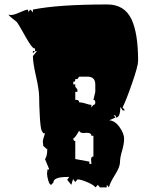

<svg xmlns="http://www.w3.org/2000/svg" viewBox="-20 -752 650 843"><path d="M124.5 -710Q235.8 -732.4 451.7 -732.4Q526.4 -732.4 557.6 -667Q586.4 -605 586.4 -484.4Q586.4 -462.4 559.6 -385.3Q532.7 -308.1 518.1 -280.3L528.3 -268.1L519.5 -266.6L508.3 -282.2Q508.3 -235.8 488.8 -235.8L489.3 -240.7Q489.3 -242.2 486.1 -244.4Q482.9 -246.6 480 -246.6H479.5L486.8 -235.8L459.5 -224.1Q485.4 -221.7 505.1 -193.6Q524.9 -165.5 524.9 -142.8Q524.9 -120.1 515.9 -89.8Q506.8 -59.6 506.8 -39.3Q506.8 -19 484.6 16.1Q462.4 51.3 458.5 70.3L448.7 59.6V70.8H418.9L409.7 59.6L399.4 70.8Q390.1 59.1 362.3 47.4Q334.5 35.6 319.8 35.6L310.5 47.4L300.8 34.2L293 59.6L274.9 37.1L284.2 24.9H275.9Q214.4 24.9 214.4 49.3L204.6 59.6Q197.3 59.1 191.9 40.3Q186.5 21.5 186.5 9.8L189 -9.3L192.9 -6.8L195.8 -9.3L177.7 -53.7Q187.5 -64.9 187.5 -98.6L186 -97.2L169.9 -111.3L168 -132.3Q168 -137.7 177.7 -167H169.9L163.1 -178.2Q157.7 -189.5 154.8 -241.2Q151.9 -293 151.9 -325Q151.9 -356.9 138.2 -416.5Q124.5 -476.1 124.5 -505.9L142.6 -528.3L133.8 -526.9V-540.5L130.9 -539.1Q121.1 -539.1 90.6 -593.5Q60.1 -647.9 55.2 -653.6Q50.3 -659.2 36.4 -669.4Q22.5 -679.7 16.6 -688L26.4 -686Q41.5 -686 66.4 -697.5Q91.3 -709 103.5 -710V-699.7L113.8 -710L124.5 -697.8ZM398.4 -381.3Q398.4 -415.5 363.3 -415.5H327.6L319.8 -404.8H310.5Q310.5 -397 309.1 -395Q307.6 -393.1 301.8 -393.1V-381.3H310.5V-371.1L319.8 -359.4V-348.6H310.5V-313.5H315.4Q327.6 -313.5 327.6 -302.7Q340.8 -302.7 356.9 -297.1Q373 -291.5 381.3 -291.5V-280.3L390.1 -291.5Q398.4 -291.5 398.4 -302.5Q398.4 -313.5 390.1 -313.5L398.4 -348.6ZM381.3 -31.7 379.9 -51.8Q379.9 -64.9 390.1 -64.9V-155.8H381.3Q381.3 -168.9 361.3 -168.9L346.2 -168Q331.1 -168 327.6 -178.2Q308.6 -144.5 301.8 -144.5Q301.8 -132.8 310.5 -132.8V-53.7L372.1 -42.5Q372.1 -31.7 374.5 -30.8Q374.5 -32.7 377 -32.7ZM124.5 -517.6V-528.3Q130.9 -528.3 133.8 -526.9Q128.9 -524.4 124.5 -517.6Z"/></svg>

Font: Butcherman
Style: Regular
Weight: 400
Version: Version 001.003